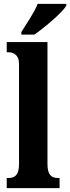

<svg xmlns="http://www.w3.org/2000/svg" viewBox="-20 -979 365 999"><path d="M91 -812V-799H159C215 -838 304 -914 325 -949V-959H176C159 -914 117 -855 91 -812ZM15 0H290V-53H282C249 -53 227 -67 227 -125V-760H15V-707H25C42 -707 79 -700 79 -646V-125C79 -67 56 -53 25 -53H15Z"/></svg>

Font: Noto Serif Thai ExtraCondensed ExtraBold
Style: Regular
Weight: 800
Width: 2
Designer: Monotype Design Team
Foundry: Monotype Imaging Inc.
Version: Version 2.002